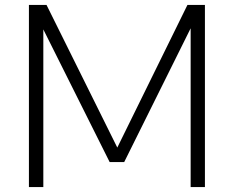

<svg xmlns="http://www.w3.org/2000/svg" viewBox="-20 -760 950 780"><path d="M97.5 0V-740H169L456.5 -160.5L741.5 -740H812.5V0H754.5V-645L484.5 -101.5H425.5L156 -640.5V0Z"/></svg>

Font: Encode Sans SmExp Lt
Style: Regular
Weight: 300
Width: 6
Designer: Multiple Designers
Foundry: Impallari Type
Version: Version 3.002; ttfautohint (v1.8.3) -l 8 -r 50 -G 200 -x 14 